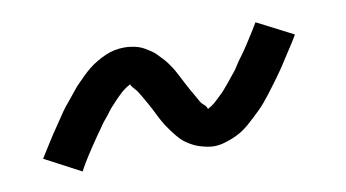

<svg xmlns="http://www.w3.org/2000/svg" viewBox="-38 -485 677 376"><g transform="rotate(-10 300.0 -296.5)"><path d="M101 -182 29 -220Q36 -231 42.5 -241.5Q49 -252 55.5 -262Q62 -272 68 -280.5Q74 -289 79.5 -297.5Q85 -306 91 -313.5Q97 -321 102.5 -327.5Q108 -334 113 -340.5Q118 -347 123.5 -352.5Q129 -358 136.5 -365.5Q144 -373 151.5 -379Q159 -385 167.5 -390Q176 -395 185 -399Q194 -403 203.5 -405Q213 -407 223 -407Q230 -407 237 -406Q244 -405 250.5 -403Q257 -401 263 -397.5Q269 -394 275 -390Q281 -386 285 -381.5Q289 -377 293.5 -372.5Q298 -368 302.5 -362Q307 -356 310.5 -350.5Q314 -345 317 -339Q320 -333 323 -327.5Q326 -322 329 -316Q332 -310 336 -303Q340 -296 343.5 -290Q347 -284 350 -278.5Q353 -273 357.5 -269.5Q362 -266 364 -260Q366 -261 371.5 -264.5Q377 -268 381 -272Q385 -276 391 -281.5Q397 -287 399.5 -290Q402 -293 405 -296.5Q408 -300 411 -303.5Q414 -307 417 -311Q420 -315 423.5 -319Q427 -323 430.5 -328Q434 -333 437 -338Q440 -343 444 -348Q448 -353 452 -359Q456 -365 460 -371Q464 -377 468 -383.5Q472 -390 476.5 -397Q481 -404 485 -411L557 -374Q550 -362 543 -351.5Q536 -341 530 -331.5Q524 -322 518 -313Q512 -304 506 -296Q500 -288 494.5 -280.5Q489 -273 483.5 -266Q478 -259 473 -253Q468 -247 462.5 -241.5Q457 -236 449 -228.5Q441 -221 433.5 -214.5Q426 -208 417.5 -203Q409 -198 400 -194.5Q391 -191 382 -188.5Q373 -186 363 -186Q356 -186 349 -187.5Q342 -189 335.5 -191Q329 -193 323 -196Q317 -199 311 -203Q305 -207 300.5 -211.5Q296 -216 292 -221Q288 -226 283.5 -232Q279 -238 275.5 -243.5Q272 -249 269 -254.5Q266 -260 263 -266Q260 -272 257 -278Q254 -284 250 -291Q246 -298 242.5 -304Q239 -310 236 -315Q233 -320 228.5 -324.5Q224 -329 222 -334Q220 -333 214.5 -329.5Q209 -326 204.5 -322Q200 -318 194.5 -312.5Q189 -307 186.5 -304Q184 -301 180.5 -297.5Q177 -294 174.5 -290.5Q172 -287 169 -283Q166 -279 162 -274.5Q158 -270 155 -265.5Q152 -261 148.5 -256Q145 -251 141 -245.5Q137 -240 133.5 -234.5Q130 -229 125.5 -222.5Q121 -216 117 -209.5Q113 -203 109 -196.5Q105 -190 101 -182Z"/></g></svg>

Font: Iosevka Custom Oblique
Style: Regular
Weight: 400
Italic angle: -9°
Designer: Belleve Invis
Foundry: Belleve Invis
Version: Version 27.0.1